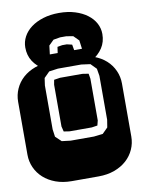

<svg xmlns="http://www.w3.org/2000/svg" viewBox="-101 -994 780 1060"><g transform="rotate(-10 289.0 -463.5)"><path d="M173.8 -634.8Q132.3 -659.7 110.6 -693.1Q88.9 -726.6 88.9 -771Q88.9 -802.7 104 -831.1Q119.1 -859.4 147.2 -880.6Q175.3 -901.9 215.3 -914.3Q255.4 -926.8 304.7 -926.8Q354.5 -926.8 394.3 -914.3Q434.1 -901.9 462.4 -880.6Q490.7 -859.4 505.9 -831.1Q521 -802.7 521 -771Q521 -726.6 499 -693.1Q477.1 -659.7 436 -634.8ZM215.8 -710H259.8L264.6 -743.7L292 -748.5H317.9L346.7 -741.7L352.1 -710H396L389.6 -757.8L360.8 -786.6L322.8 -793H288.1L250 -786.6L221.7 -758.8ZM364.3 -668.9Q413.6 -668.9 453.6 -654.3Q493.7 -639.6 521.7 -614.3Q549.8 -588.9 564.9 -554.9Q580.1 -521 580.1 -482.9V-186Q580.1 -147.9 564.9 -114Q549.8 -80.1 521.7 -54.7Q493.7 -29.3 453.6 -14.6Q413.6 0 364.3 0H213.9Q164.6 0 124.5 -14.6Q84.5 -29.3 56.4 -54.7Q28.3 -80.1 13.2 -114Q-2 -147.9 -2 -186V-482.9Q-2 -521 13.2 -554.9Q28.3 -588.9 56.4 -614.3Q84.5 -639.6 124.5 -654.3Q164.6 -668.9 213.9 -668.9ZM464.8 -545.9 458 -586.9 427.2 -618.2 377 -625H246.1L196.3 -618.2L165 -586.9L159.2 -545.9V-299.8L165 -257.8L197.3 -227.1L246.1 -221.2H377L427.2 -227.1L458 -257.8L464.8 -299.8ZM406.2 -277.8 374 -272.9H249L217.3 -277.8L210 -307.1V-541L214.8 -567.9L249 -573.2H374L408.2 -567.9L413.1 -539.1V-305.2Z"/></g></svg>

Font: Monofett
Style: Regular
Weight: 400
Designer: vernon adams
Foundry: vernon adams
Version: Version 1.000